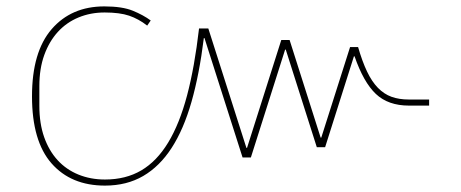

<svg xmlns="http://www.w3.org/2000/svg" viewBox="-20 -568 1441 600"><path d="M308 12Q202 12 141 -57.5Q80 -127 80 -267Q80 -406 141.5 -477Q203 -548 306 -548Q362 -548 395 -534.5Q428 -521 451 -504L440 -488Q413 -509 383.5 -519Q354 -529 307 -529Q263 -529 225.5 -513.5Q188 -498 161 -468.5Q134 -439 118.5 -396.5Q103 -354 103 -299V-237Q103 -182 118 -139.5Q133 -97 160 -67.5Q187 -38 225 -22.5Q263 -7 308 -7Q373 -7 421.5 -35.5Q470 -64 505.5 -122.5Q541 -181 564.5 -269.5Q588 -358 602 -479H631L750 -106H752L859 -443H885L982 -138H984L1074 -421H1099Q1112 -376 1127 -344.5Q1142 -313 1161 -293.5Q1180 -274 1203.5 -265.5Q1227 -257 1258 -257H1321V-238H1258Q1193 -238 1154.5 -274.5Q1116 -311 1088 -392H1086L996 -108H970L873 -413H871L764 -76H738L619 -449H617Q603 -336 578.5 -250Q554 -164 516.5 -106Q479 -48 427.5 -18Q376 12 308 12Z"/></svg>

Font: IBM Plex Sans Thai Thin
Style: Regular
Weight: 100
Designer: Mike Abbink, Paul van der Laan, Pieter van Rosmalen, Ben Mitchell, Mark Frömberg
Foundry: Bold Monday
Version: Version 1.1